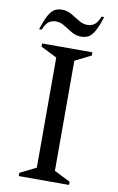

<svg xmlns="http://www.w3.org/2000/svg" viewBox="-93 -891 576 941"><g transform="rotate(10 195.0 -420.0)"><path d="M70 0V-16L150 -56V-604L70 -644V-660H320V-644L240 -604V-56L320 -16V0ZM43 -726Q59 -776 73.5 -800.5Q88 -825 103.5 -832.5Q119 -840 138 -840Q164 -840 186 -827Q208 -814 228.5 -801Q249 -788 272 -788Q291 -788 306 -798Q321 -808 334 -840H347Q331 -790 316.5 -765.5Q302 -741 286.5 -733.5Q271 -726 252 -726Q226 -726 204 -739Q182 -752 161.5 -765Q141 -778 118 -778Q99 -778 84 -768Q69 -758 56 -726Z"/></g></svg>

Font: Spectral
Style: Regular
Weight: 400
Designer: Jean-Baptiste Levee
Foundry: Production Type
Version: Version 2.001